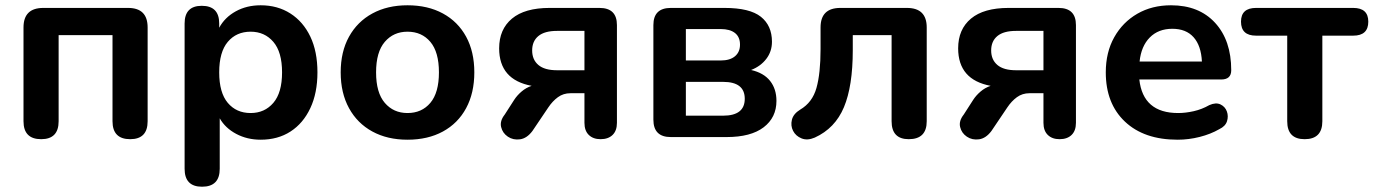

<svg xmlns="http://www.w3.org/2000/svg" viewBox="-20 -519 5201 727"><path d="M136 8Q69 8 69 -60V-415Q69 -489 144 -489H465Q539 -489 539 -415V-60Q539 8 473 8Q406 8 406 -60V-386H202V-60Q202 8 136 8Z M929 -91Q982 -91 1015 -129.5Q1048 -168 1048 -245Q1048 -322 1015 -360.5Q982 -399 929 -399Q875 -399 842.5 -360.5Q810 -322 810 -245Q810 -168 842.5 -129.5Q875 -91 929 -91ZM745 188Q679 188 679 120V-430Q679 -497 744 -497Q810 -497 810 -430V-414Q831 -453 872.5 -476Q914 -499 967 -499Q1031 -499 1079.5 -468Q1128 -437 1155 -380.5Q1182 -324 1182 -245Q1182 -167 1155 -109.5Q1128 -52 1080 -21Q1032 10 967 10Q916 10 874.5 -12Q833 -34 812 -71V120Q812 188 745 188Z M1523 10Q1447 10 1390 -21Q1333 -52 1301.5 -109.5Q1270 -167 1270 -245Q1270 -323 1301.5 -380Q1333 -437 1390 -468Q1447 -499 1523 -499Q1600 -499 1657 -468Q1714 -437 1745 -380Q1776 -323 1776 -245Q1776 -167 1745 -109.5Q1714 -52 1657 -21Q1600 10 1523 10ZM1523 -91Q1577 -91 1609.5 -129.5Q1642 -168 1642 -245Q1642 -322 1609.5 -360.5Q1577 -399 1523 -399Q1470 -399 1437 -360.5Q1404 -322 1404 -245Q1404 -168 1437 -129.5Q1470 -91 1523 -91Z M2089 -253H2193V-402H2089Q2042 -402 2018.5 -382.5Q1995 -363 1995 -328Q1995 -293 2018.5 -273Q2042 -253 2089 -253ZM2254 8Q2226 8 2209.5 -8Q2193 -24 2193 -54V-166H2140Q2113 -166 2092.5 -151Q2072 -136 2056 -112L1996 -23Q1975 5 1949 8.5Q1923 12 1903 -1.5Q1883 -15 1877.5 -38Q1872 -61 1891 -85L1927 -141Q1938 -158 1955 -172.5Q1972 -187 1993 -194Q1870 -217 1870 -336Q1870 -408 1918.5 -448.5Q1967 -489 2061 -489H2250Q2316 -489 2316 -424V-54Q2316 -24 2299.5 -8Q2283 8 2254 8Z M2577 -81H2718Q2800 -81 2800 -145Q2800 -209 2718 -209H2577ZM2577 -290H2709Q2744 -290 2763 -306Q2782 -322 2782 -350Q2782 -379 2763 -394Q2744 -409 2709 -409H2577ZM2520 0Q2454 0 2454 -66V-424Q2454 -489 2520 -489H2723Q2819 -489 2861 -455.5Q2903 -422 2903 -361Q2903 -324 2881.5 -296Q2860 -268 2824 -254Q2872 -243 2896 -212.5Q2920 -182 2920 -137Q2920 -74 2871.5 -37Q2823 0 2731 0Z M3421 8Q3356 8 3356 -60V-386H3209V-329Q3209 -193 3175.5 -113Q3142 -33 3065 2Q3037 14 3015 5Q2993 -4 2983 -23.5Q2973 -43 2978.5 -65.5Q2984 -88 3010 -104Q3056 -131 3071.5 -186Q3087 -241 3087 -333V-415Q3087 -489 3162 -489H3414Q3489 -489 3489 -415V-60Q3489 8 3421 8Z M3827 -253H3931V-402H3827Q3780 -402 3756.5 -382.5Q3733 -363 3733 -328Q3733 -293 3756.5 -273Q3780 -253 3827 -253ZM3992 8Q3964 8 3947.5 -8Q3931 -24 3931 -54V-166H3878Q3851 -166 3830.5 -151Q3810 -136 3794 -112L3734 -23Q3713 5 3687 8.5Q3661 12 3641 -1.5Q3621 -15 3615.5 -38Q3610 -61 3629 -85L3665 -141Q3676 -158 3693 -172.5Q3710 -187 3731 -194Q3608 -217 3608 -336Q3608 -408 3656.5 -448.5Q3705 -489 3799 -489H3988Q4054 -489 4054 -424V-54Q4054 -24 4037.5 -8Q4021 8 3992 8Z M4439 10Q4312 10 4239.5 -58.5Q4167 -127 4167 -245Q4167 -321 4199 -378Q4231 -435 4286.5 -467Q4342 -499 4414 -499Q4520 -499 4581 -432.5Q4642 -366 4642 -253Q4642 -218 4604 -218H4294Q4308 -91 4441 -91Q4469 -91 4500 -98Q4531 -105 4559 -121Q4584 -132 4601.5 -123.5Q4619 -115 4625.5 -97Q4632 -79 4626 -60Q4620 -41 4597 -30Q4564 -11 4522.5 -0.5Q4481 10 4439 10ZM4295 -286H4531Q4528 -346 4499.5 -378Q4471 -410 4419 -410Q4366 -410 4333.5 -377Q4301 -344 4295 -286Z M4920 8Q4854 8 4854 -60V-384H4736Q4679 -384 4679 -437Q4679 -489 4736 -489H5104Q5161 -489 5161 -437Q5161 -384 5104 -384H4987V-60Q4987 8 4920 8Z"/></svg>

Font: Chiron GoRound TC SB
Style: Regular
Weight: 500
Designer: Ryoko NISHIZUKA 西塚涼子 (kana, bopomofo & ideographs); Paul D. Hunt (Latin, Greek & Cyrillic); Sandoll Communications 산돌커뮤니
Foundry: Adobe
Version: Version 1.000;hotconv 1.1.1;makeotfexe 2.6.0